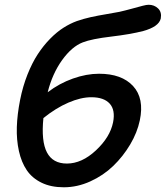

<svg xmlns="http://www.w3.org/2000/svg" viewBox="-20 -732 699 810"><path d="M249 58.1Q194.8 58.1 155.3 38.8Q115.7 19.5 93 -13.9Q70.3 -47.4 59.8 -94.7Q49.3 -142.1 51 -195.8Q52.7 -249.5 64.9 -311Q76.2 -367.7 95.9 -417.5Q115.7 -467.3 139.4 -503.4Q163.1 -539.6 191.4 -568.4Q219.7 -597.2 247.8 -615Q275.9 -632.8 304.2 -643.1Q332 -652.8 363 -659.7Q394 -666.5 430.9 -672.6Q467.8 -678.7 483.9 -682.1Q507.8 -687.5 536.1 -695.3Q564.5 -703.1 581.3 -707.5Q598.1 -711.9 606.9 -711.9Q630.9 -711.9 647 -696.3Q663.1 -680.7 658.2 -653.8Q649.9 -619.1 584 -601.1Q531.2 -587.4 449 -577.6Q366.7 -567.9 329.1 -553.2Q283.2 -535.6 241.9 -478.3Q200.7 -420.9 181.2 -342.8Q230.5 -380.4 287.6 -400.6Q344.7 -420.9 397.9 -420.9Q493.7 -420.9 541.5 -368.9Q589.4 -316.9 569.8 -224.1Q559.1 -172.9 529.3 -122.6Q499.5 -72.3 457.8 -32Q416 8.3 361.1 33.2Q306.2 58.1 249 58.1ZM365.2 -321.8Q321.3 -321.8 268.6 -299.1Q215.8 -276.4 163.1 -233.9Q153.3 -136.2 178 -89.1Q202.6 -42 262.2 -42Q325.2 -42 384.8 -97.7Q444.3 -153.3 457 -215.8Q467.3 -267.6 442.9 -294.7Q418.5 -321.8 365.2 -321.8Z"/></svg>

Font: Shantell Sans Bouncy
Style: Italic
Weight: 500
Italic angle: -11.31°
Designer: Stephen Nixon, Anya Danilova, Shantell Martin
Foundry: Arrow Type
Version: Version 1.006;[9816181b4]